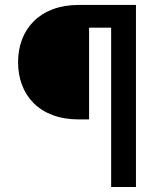

<svg xmlns="http://www.w3.org/2000/svg" viewBox="-20 -747 643 767"><path d="M424 0H523.1V-727.3H294.7C138.1 -727.3 52.2 -629.3 52.2 -498.6C52.2 -366.5 138.1 -269.9 294.7 -269.9H335.9V-636.4H424Z"/></svg>

Font: Magic Ui Pro Medium
Style: Regular
Weight: 500
Designer: Stefan Endress, Andreas Faust
Version: Version 1.000;FEAKit 1.0